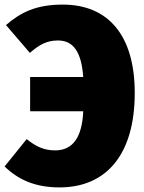

<svg xmlns="http://www.w3.org/2000/svg" viewBox="-20 -793 628 835"><path d="M253 -773C138 -773 71 -740 6 -684L110 -563C150 -598 183 -617 232 -617C298 -617 334 -569 342 -458H111V-309H342C337 -195 296 -139 220 -139C171 -139 136 -156 96 -188L0 -69C59 -12 132 22 239 22C440 22 566 -118 566 -389C566 -639 451 -773 253 -773Z"/></svg>

Font: Glow Sans SC Normal Heavy
Style: Regular
Weight: 900
Designer: Ryoko NISHIZUKA (kana, bopomofo & ideographs); Paul D. Hunt (Latin, Greek & Cyrillic); Sandoll Communications, Soo-young
Version: Version 0.93